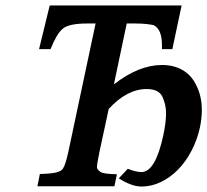

<svg xmlns="http://www.w3.org/2000/svg" viewBox="-20 -682 759 703"><path d="M444 -596 397 -373Q488 -444 573 -444Q616 -444 647.5 -426Q679 -408 696 -375Q719 -333 719 -279Q719 -249 712 -215Q702 -170 681.5 -130.5Q661 -91 632 -61Q602 -31 568 -15Q534 1 498 1Q462 1 415 -29L448 -64Q478 -52 498 -52Q549 -52 578 -187Q588 -234 588 -268Q588 -298 575 -327Q562 -356 517 -356Q445 -356 378 -283L344 -125Q335 -82 335 -69Q335 -66 335 -65L336 -66Q338 -59 349 -52Q359 -45 408 -44L399 0H117L126 -45Q170 -46 187.5 -51Q205 -56 210 -64Q215 -71 220 -86.5Q225 -102 230 -125L330 -596H300Q232 -596 210 -577Q197 -566 186.5 -547.5Q176 -529 165 -502H123L162 -662H645L611 -502H573Q573 -509 573 -516Q573 -576 542 -590Q534 -592 516.5 -594Q499 -596 474 -596Z"/></svg>

Font: New Athena Unicode
Style: Bold Italic
Weight: 700
Designer: J. Rusten 1997; rev. by R. Hancock 2001, 2002, rev. by D. Mastronarde 2002-2021
Foundry: Society for Classical Studies (formerly American Philological Association)
Version: Version 5.008